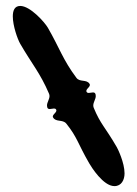

<svg xmlns="http://www.w3.org/2000/svg" viewBox="-20 -704 460 643"><path d="M363.2 -80.7C387 -80.7 397.1 -102.1 397.1 -123.3C397.1 -159.6 374.2 -205.9 371.3 -210.9C332.3 -278.5 316.5 -287.9 293.9 -343C292.9 -345.6 292.4 -348.2 292.4 -350.7C292.4 -361.9 300.7 -371.8 300.7 -382.3C300.7 -392.2 296.8 -394.5 291.6 -394.5C287.1 -394.5 281.6 -392.7 277.1 -392.7C274.2 -392.7 271.6 -393.5 270.1 -396.2C264.6 -405.7 285.6 -413.2 280.1 -422.8C270.6 -439.2 247.1 -428 235.9 -443.4C190.6 -503.9 179.3 -543.5 140.3 -611.1C129.2 -630.1 81.1 -684.1 47.8 -684.1C28.9 -684.1 22.9 -668.8 22.9 -649.2C22.9 -617.2 39 -572.4 47.6 -557.6C86.6 -490 114.4 -459.9 144.1 -390.4C145.3 -387.6 145.8 -384.9 145.8 -382.3C145.8 -371.4 137.4 -361.3 137.4 -350.9C137.4 -341.1 141.3 -338.8 146.3 -338.8C150.9 -338.8 156.4 -340.6 160.9 -340.6C163.8 -340.6 166.4 -339.8 167.9 -337.2C173.4 -327.7 152.3 -320.1 157.8 -310.6C167.3 -294.1 190 -304.9 202.1 -290C239.4 -243.4 239.6 -225 278.6 -157.4C285.8 -145 325.5 -80.7 363.2 -80.7Z"/></svg>

Font: Chromatic Etruscan
Style: Regular
Weight: 400
Version: Version 000.910